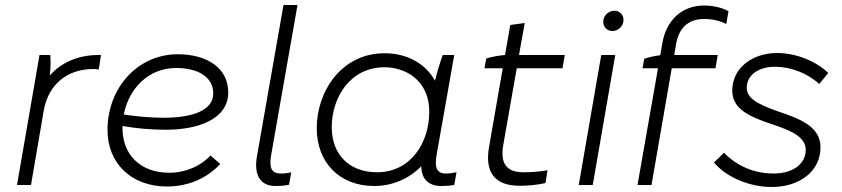

<svg xmlns="http://www.w3.org/2000/svg" viewBox="-20 -740 3368 768"><path d="M48 0H104L155 -298C174 -404 250 -464 354 -464C361 -464 368 -463 375 -462L384 -520H374C294 -520 226 -491 179 -438C183 -468 183 -500 181 -520H138Z M648 6C730 6 806 -25 861 -84L822 -118C783 -76 723 -49 657 -49C542 -49 470 -121 470 -227V-236C521 -227 581 -221 644 -221C771 -221 893 -263 893 -370C893 -469 807 -523 691 -523C532 -523 410 -390 410 -220C410 -88 504 6 648 6ZM475 -282C496 -388 575 -468 684 -468C774 -468 833 -431 833 -366C833 -295 742 -269 635 -269C577 -269 522 -275 475 -282Z M1082 4C1103 4 1115 3 1136 -1L1145 -51C1129 -47 1116 -46 1103 -46C1064 -46 1056 -71 1065 -122L1170 -720H1114L1008 -116C994 -37 1023 4 1082 4Z M1745 4C1764 4 1779 3 1797 0L1806 -51C1791 -48 1778 -46 1763 -46C1724 -46 1718 -74 1727 -124L1797 -520H1751C1739 -487 1728 -451 1720 -417C1683 -484 1611 -527 1518 -527C1347 -527 1247 -376 1247 -227C1247 -91 1337 4 1477 4C1548 4 1615 -24 1665 -75C1666 -23 1695 4 1745 4ZM1518 -471C1594 -471 1697 -426 1697 -292C1697 -172 1625 -51 1488 -51C1377 -51 1307 -122 1307 -231C1307 -352 1382 -471 1518 -471Z M2052 3C2087 4 2135 -1 2162 -8L2170 -59C2146 -54 2096 -50 2068 -51C2008 -53 1980 -84 1993 -160L2047 -467H2230L2239 -520H2056L2079 -648L2021 -640L2000 -520C1976 -518 1946 -513 1925 -506L1918 -467H1991L1936 -151C1918 -46 1964 1 2052 3Z M2295 0H2351L2441 -520H2385ZM2430 -616C2453 -616 2474 -635 2474 -661C2474 -681 2459 -697 2438 -697C2414 -697 2393 -678 2393 -653C2393 -632 2408 -616 2430 -616Z M2557 -505 2550 -467H2612L2530 0H2586L2667 -467H2842L2851 -520H2677L2684 -562C2696 -632 2736 -664 2797 -664C2830 -664 2860 -657 2885 -644L2894 -695C2871 -709 2831 -718 2797 -718C2710 -718 2645 -662 2629 -565L2621 -519C2600 -517 2575 -511 2557 -505Z M3067 8C3176 8 3262 -53 3262 -151C3262 -230 3188 -263 3093 -294C3001 -326 2967 -351 2967 -389C2967 -441 3016 -473 3080 -473C3142 -473 3209 -448 3257 -404L3293 -448C3244 -496 3163 -528 3089 -528C2990 -528 2909 -469 2909 -377C2909 -305 2976 -274 3065 -244C3141 -219 3203 -194 3203 -140C3202 -81 3148 -46 3074 -46C2996 -46 2928 -76 2876 -129L2836 -90C2885 -31 2978 8 3067 8Z"/></svg>

Font: Fixel Display 20240404 Light
Style: Italic
Weight: 300
Italic angle: -10°
Designer: AlfaBravo + MacPaw
Foundry: Kyrylo Tkachov, Marchela Mozhyna, Serhii Makarenko, Maria Weinstein, Zakhar Kryvoshyya
Version: Version 1.211;Glyphs 3.2 (3225)